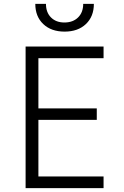

<svg xmlns="http://www.w3.org/2000/svg" viewBox="-20 -970 640 990"><path d="M112 0V-730H514V-670H178V-411H479V-352H178V-60H514V0ZM313 -807Q244 -807 203 -846Q162 -885 162 -950H217Q217 -906 243 -880Q269 -854 312 -854Q356 -854 382.5 -880Q409 -906 409 -950H464Q464 -885 423 -846Q382 -807 313 -807Z"/></svg>

Font: JetBrains Mono NL ExtraLight
Style: Regular
Weight: 200
Designer: Philipp Nurullin, Konstantin Bulenkov
Foundry: JetBrains
Version: Version 2.304; ttfautohint (v1.8.4.7-5d5b)